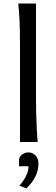

<svg xmlns="http://www.w3.org/2000/svg" viewBox="-20 -801 316 1083"><path d="M183.1 -781.2V-231.9Q183.1 -200.7 184.3 -156.2Q185.5 -111.8 187.7 -69.3Q189.9 -26.9 192.9 0H92.8V-551.8Q92.8 -694.8 83 -781.2ZM87.4 136.7V97.7Q91.3 79.1 107.4 68.8Q123.5 58.6 140.1 58.6Q163.6 58.6 180.2 75.9Q196.8 93.3 196.8 123Q196.8 197.8 128.4 261.7L89.4 246.1Q106.4 229 123.8 197.8Q141.1 166.5 141.1 136.7Z"/></svg>

Font: Andika LitF DSA DSG
Style: Regular
Weight: 400
Designer: Victor Gaultney, Annie Olsen, Julie Remington, Don Collingsworth, Eric Hays, Becca Hirsbrunner
Foundry: SIL International
Version: Version 6.200 ; LitF DSA DSG; ttfautohint (v1.8.3.10-c5d8)